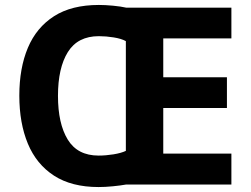

<svg xmlns="http://www.w3.org/2000/svg" viewBox="-20 -745 1013 775"><path d="M379 -725Q405 -725 436.5 -722Q468 -719 490 -714H914V-590H639V-433H896V-309H639V-125H914V0H488Q466 4 435 7Q404 10 378 10Q269 10 198 -36Q127 -82 92.5 -165Q58 -248 58 -359Q58 -470 92.5 -552Q127 -634 198 -679.5Q269 -725 379 -725ZM379 -599Q294 -599 254 -535Q214 -471 214 -358Q214 -246 253.5 -181.5Q293 -117 378 -117Q407 -117 438 -122Q469 -127 488 -136V-579Q470 -589 439 -594Q408 -599 379 -599Z"/></svg>

Font: Noto Sans Vithkuqi
Style: Bold
Weight: 700
Version: Version 1.001; ttfautohint (v1.8.4.7-5d5b)